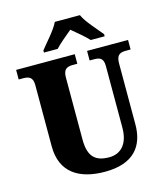

<svg xmlns="http://www.w3.org/2000/svg" viewBox="-134 -1033 990 1145"><g transform="rotate(-15 361.0 -460.5)"><path d="M203 -784V-771H288C308 -794 361 -838 390 -862C418 -839 475 -791 492 -771H578V-784C548 -822 487 -886 468 -931H313C293 -886 232 -822 203 -784ZM372 10C549 10 619 -82 619 -216V-594C619 -648 645 -655 679 -655H707V-714H454V-655H481C515 -655 539 -648 539 -598V-218C539 -110 484 -67 419 -67C337 -67 291 -100 291 -210V-594C291 -648 318 -655 351 -655H378V-714H16V-655H43C76 -655 103 -648 103 -598V-219C103 -55 215 10 372 10Z"/></g></svg>

Font: Noto Serif Tamil SemiCondensed Black
Style: Regular
Weight: 900
Width: 4
Designer: Indian Type Foundry, Tom Grace, and the Monotype Design Team
Foundry: Monotype Imaging Inc.
Version: Version 2.004